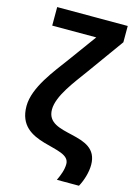

<svg xmlns="http://www.w3.org/2000/svg" viewBox="-134 -816 724 1045"><g transform="rotate(15 227.5 -293.5)"><path d="M295.4 160.6H419.9C439.5 125 454.6 76.2 454.6 34.2C454.6 -152.3 170.4 -49.8 170.4 -202.6C170.4 -279.3 249.5 -376.5 303.2 -450.7L451.2 -656.2V-748H53.7V-643.6H301.8L188.5 -488.3C128.9 -406.7 31.7 -291 31.7 -184.6C31.7 36.6 322.8 -41 322.8 64.5C322.8 97.2 310.1 128.9 295.4 160.6Z"/></g></svg>

Font: Winston
Style: Bold
Weight: 700
Designer: Vernon Adams, Kim Jin-seong, David Berlow, Cristiano Sobral
Foundry: The Winston Project Authors
Version: Version 3.004